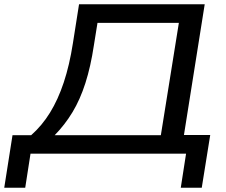

<svg xmlns="http://www.w3.org/2000/svg" viewBox="-61 -725 1067 906"><path d="M-41 161 -2 -87H86Q137 -132 175 -193.5Q213 -255 240 -336.5Q267 -418 283 -521L312 -705H905L807 -88H931L891 161H792L817 0H83L58 161ZM197 -87H698L783 -617H399L382 -511Q367 -411 342 -333Q317 -255 281 -195.5Q245 -136 197 -87Z"/></svg>

Font: Nunito Sans 10pt Expanded Medium
Style: Italic
Weight: 500
Width: 7
Italic angle: -9°
Designer: Vernon Adams
Foundry: Vernon Adams
Version: Version 3.101;gftools[0.9.27]